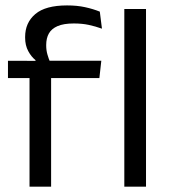

<svg xmlns="http://www.w3.org/2000/svg" viewBox="-20 -696 633 716"><path d="M230 -675.8Q267.6 -675.8 297.4 -669.2Q327.2 -662.7 352.2 -652.6L360.2 -589.1Q335.7 -597.8 310.8 -603.2Q286 -608.5 255.1 -608.5Q217.5 -608.5 194.8 -598.7Q172.2 -588.9 162.2 -571.1Q152.3 -553.3 152.3 -528.5V-526.2Q152.3 -508.5 156.9 -492.7Q161.5 -476.8 167 -464.1L112.4 -462V-471.8Q96.8 -484.1 85.3 -505.4Q73.7 -526.8 73.7 -555.6V-558.1Q73.7 -611.4 111.7 -643.6Q149.6 -675.8 230 -675.8ZM90.1 0V-444.7H170.6V0ZM9.7 -404.8V-469.4L121.1 -469L153.8 -469.4H357.8L350.6 -404.8ZM443.6 0V-662.5H524.5V0Z"/></svg>

Font: Anek Gujarati Medium
Style: Regular
Weight: 500
Designer: Mrunmayee Ghaisas (Gujarati), Yesha Goshar (Latin)
Foundry: Ek Type
Version: Version 1.003